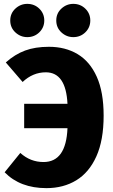

<svg xmlns="http://www.w3.org/2000/svg" viewBox="-20 -955 583 993"><path d="M220 18Q84 18 4 -64L85 -164Q137 -117 205 -117Q322 -117 329 -292H105V-418H329Q321 -581 217 -581Q150 -581 97 -531L10 -632Q57 -674 109.5 -693.5Q162 -713 233 -713Q318 -713 381.5 -675Q445 -637 480.5 -558Q516 -479 516 -357Q516 -230 478.5 -146.5Q441 -63 374.5 -22.5Q308 18 220 18ZM121 -763Q86 -763 59.5 -787.5Q33 -812 33 -849Q33 -886 59.5 -910.5Q86 -935 121 -935Q158 -935 183.5 -910Q209 -885 209 -849Q209 -813 183.5 -788Q158 -763 121 -763ZM359 -763Q324 -763 297.5 -787.5Q271 -812 271 -849Q271 -886 297.5 -910.5Q324 -935 359 -935Q396 -935 421.5 -910Q447 -885 447 -849Q447 -813 421.5 -788Q396 -763 359 -763Z"/></svg>

Font: Trujillo ExtraBold
Style: Regular
Weight: 800
Designer: Fira Sans original fonts by bBox Type GmbH, Carrois Corporate GbR, & Edenspiekermann AG / Changes by Cristiano Sobral
Foundry: Fira Sans original fonts by bBox Type GmbH, Carrois Corporate GbR, & Edenspiekermann AG / Changes by Cristiano Sobral
Version: Version 4.301;July 28, 2020;FontCreator 13.0.0.2655 64-bit